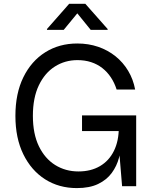

<svg xmlns="http://www.w3.org/2000/svg" viewBox="-20 -962 797 992"><path d="M377 9.8Q284.7 9.8 213.1 -35.6Q141.6 -81.1 100.6 -164.8Q59.6 -248.5 59.6 -363.3Q59.6 -479 100.6 -562.7Q141.6 -646.5 213.9 -691.9Q286.1 -737.3 379.4 -737.3Q437 -737.3 487.1 -720.2Q537.1 -703.1 576.7 -671.4Q616.2 -639.6 642.3 -595.9Q668.5 -552.2 678.2 -499.5H582.5Q571.3 -534.7 552.7 -562.5Q534.2 -590.3 508.5 -610.4Q482.9 -630.4 450.7 -640.9Q418.5 -651.4 379.9 -651.4Q315.9 -651.4 263.7 -618.4Q211.4 -585.4 180.7 -521.2Q149.9 -457 149.9 -363.3Q149.9 -270.5 180.9 -206.5Q211.9 -142.6 265.1 -109.4Q318.4 -76.2 385.3 -76.2Q449.7 -76.2 496.6 -103.8Q543.5 -131.3 568.6 -182.4Q593.8 -233.4 593.8 -303.2H606.4V-235.4Q606.4 -190.9 595 -147.5Q583.5 -104 557.4 -68.4Q531.2 -32.7 487.1 -11.5Q442.9 9.8 377 9.8ZM610.8 0 595.7 -182.1V-284.7H403.8V-365.7H683.6V0ZM309.1 -807.6H222.7V-812L337.4 -942.4H420.9L536.1 -812V-807.6H448.7L379.4 -893.1Z"/></svg>

Font: Atlassian Sans
Style: Regular
Weight: 400
Designer: Rasmus Andersson
Foundry: Modifications by Atlassian Pty Ltd, manufactured by rsms
Version: Version 4.001;git-9221beed3